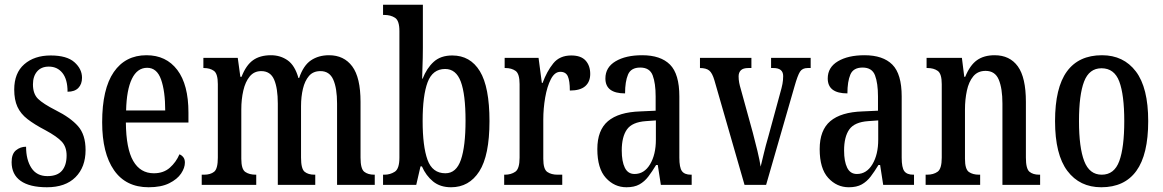

<svg xmlns="http://www.w3.org/2000/svg" viewBox="-20 -780 4905 810"><path d="M178 10Q105 10 67 -17Q29 -44 29 -96Q29 -131 47.5 -146Q66 -161 90 -161Q90 -106 112.5 -71.5Q135 -37 180 -37Q222 -37 241.5 -60Q261 -83 261 -124Q261 -160 241 -182Q221 -204 171 -231Q125 -255 96 -277.5Q67 -300 53.5 -329.5Q40 -359 40 -402Q40 -472 82.5 -509Q125 -546 194 -546Q262 -546 294 -517.5Q326 -489 326 -452Q326 -425 310.5 -409Q295 -393 265 -393Q265 -445 243.5 -472Q222 -499 186 -499Q154 -499 136.5 -478.5Q119 -458 119 -424Q119 -384 140.5 -363Q162 -342 215 -315Q277 -284 309 -248Q341 -212 341 -147Q341 -75 298.5 -32.5Q256 10 178 10Z M607 10Q511 10 461 -62Q411 -134 411 -264Q411 -405 460 -476Q509 -547 598 -547Q681 -547 728 -485Q775 -423 775 -305V-263H511Q512 -153 542 -101Q572 -49 629 -49Q670 -49 696.5 -72.5Q723 -96 737 -129Q747 -125 753.5 -116.5Q760 -108 760 -94Q760 -72 744 -48Q728 -24 694 -7Q660 10 607 10ZM677 -314Q677 -395 659.5 -444.5Q642 -494 601 -494Q559 -494 536.5 -447.5Q514 -401 512 -314Z M831 0V-43H841Q868 -43 883.5 -55.5Q899 -68 899 -115V-425Q899 -469 882.5 -481Q866 -493 840 -493H838V-536H983L994 -456H999Q1018 -505 1047.5 -526Q1077 -547 1123 -547Q1163 -547 1193.5 -525.5Q1224 -504 1239 -451H1242Q1260 -504 1292 -525.5Q1324 -547 1368 -547Q1431 -547 1466 -500Q1501 -453 1501 -350V-115Q1501 -68 1516.5 -55.5Q1532 -43 1559 -43H1561V0H1402V-343Q1402 -408 1386 -444Q1370 -480 1332 -480Q1301 -480 1283.5 -459.5Q1266 -439 1258 -405.5Q1250 -372 1250 -332V-115Q1250 -68 1265 -55.5Q1280 -43 1307 -43H1310V0H1152V-343Q1152 -408 1136.5 -444Q1121 -480 1082 -480Q1052 -480 1033.5 -457.5Q1015 -435 1006.5 -398Q998 -361 998 -319V-110Q998 -66 1015 -54.5Q1032 -43 1059 -43H1061V0Z M1883 10Q1837 10 1807 -14.5Q1777 -39 1760 -78H1754L1736 0H1596V-43H1602Q1626 -43 1645.5 -55.5Q1665 -68 1665 -115V-649Q1665 -693 1646.5 -705Q1628 -717 1601 -717H1596V-760H1764V-578Q1764 -560 1763.5 -535.5Q1763 -511 1762 -487Q1761 -463 1761 -448H1763Q1780 -492 1809.5 -519Q1839 -546 1888 -546Q1964 -546 2004.5 -479.5Q2045 -413 2045 -269Q2045 -124 2002 -57Q1959 10 1883 10ZM1859 -49Q1905 -49 1924.5 -106Q1944 -163 1944 -271Q1944 -382 1924 -435.5Q1904 -489 1858 -489Q1805 -489 1784 -433Q1763 -377 1763 -270Q1763 -163 1783.5 -106Q1804 -49 1859 -49Z M2107 0V-43H2110Q2136 -43 2154 -55.5Q2172 -68 2172 -115V-425Q2172 -469 2155 -481Q2138 -493 2112 -493H2109V-536H2252L2266 -430H2269Q2287 -479 2314 -512.5Q2341 -546 2390 -546Q2431 -546 2450.5 -524.5Q2470 -503 2470 -468Q2470 -435 2449 -416.5Q2428 -398 2384 -398Q2384 -439 2375.5 -458Q2367 -477 2344 -477Q2320 -477 2304 -446Q2288 -415 2280 -368.5Q2272 -322 2272 -276V-110Q2272 -66 2289 -54.5Q2306 -43 2332 -43H2352V0Z M2623 10Q2572 10 2536 -29.5Q2500 -69 2500 -151Q2500 -231 2545 -269Q2590 -307 2681 -310L2746 -313V-373Q2746 -429 2733.5 -462Q2721 -495 2681 -495Q2642 -495 2629.5 -465.5Q2617 -436 2617 -386Q2534 -386 2534 -449Q2534 -496 2577 -521.5Q2620 -547 2689 -547Q2767 -547 2806.5 -507.5Q2846 -468 2846 -373V-115Q2846 -73 2857 -58Q2868 -43 2895 -43H2898V0H2768L2755 -84H2748Q2731 -56 2715 -35Q2699 -14 2677.5 -2Q2656 10 2623 10ZM2657 -46Q2698 -46 2722.5 -87Q2747 -128 2747 -191V-272L2705 -269Q2647 -265 2625 -234Q2603 -203 2603 -145Q2603 -99 2616 -72.5Q2629 -46 2657 -46Z M2994 -441Q2985 -472 2972 -482.5Q2959 -493 2933 -493V-536H3150V-493H3137Q3115 -493 3105.5 -483.5Q3096 -474 3096 -458Q3096 -444 3098.5 -431Q3101 -418 3105 -405L3156 -220Q3166 -183 3175.5 -143Q3185 -103 3189 -77Q3194 -97 3202 -131Q3210 -165 3222 -206L3271 -386Q3278 -410 3281 -426Q3284 -442 3284 -459Q3284 -493 3243 -493H3233V-536H3400V-493H3387Q3365 -493 3355 -477.5Q3345 -462 3332 -416L3212 0H3121Z M3561 10Q3510 10 3474 -29.5Q3438 -69 3438 -151Q3438 -231 3483 -269Q3528 -307 3619 -310L3684 -313V-373Q3684 -429 3671.5 -462Q3659 -495 3619 -495Q3580 -495 3567.5 -465.5Q3555 -436 3555 -386Q3472 -386 3472 -449Q3472 -496 3515 -521.5Q3558 -547 3627 -547Q3705 -547 3744.5 -507.5Q3784 -468 3784 -373V-115Q3784 -73 3795 -58Q3806 -43 3833 -43H3836V0H3706L3693 -84H3686Q3669 -56 3653 -35Q3637 -14 3615.5 -2Q3594 10 3561 10ZM3595 -46Q3636 -46 3660.5 -87Q3685 -128 3685 -191V-272L3643 -269Q3585 -265 3563 -234Q3541 -203 3541 -145Q3541 -99 3554 -72.5Q3567 -46 3595 -46Z M3885 0V-43H3891Q3918 -43 3935.5 -55.5Q3953 -68 3953 -115V-425Q3953 -469 3936 -481Q3919 -493 3893 -493H3889V-536H4038L4048 -456H4052Q4072 -505 4101.5 -526Q4131 -547 4176 -547Q4240 -547 4274 -500Q4308 -453 4308 -350V-115Q4308 -68 4323 -55.5Q4338 -43 4364 -43H4368V0H4209V-343Q4209 -407 4193.5 -444Q4178 -481 4138 -481Q4105 -481 4086 -458Q4067 -435 4059 -397.5Q4051 -360 4051 -319V-110Q4051 -66 4067.5 -54.5Q4084 -43 4110 -43H4115V0Z M4626 10Q4535 10 4483 -59Q4431 -128 4431 -269Q4431 -410 4481 -478.5Q4531 -547 4629 -547Q4720 -547 4772 -478.5Q4824 -410 4824 -269Q4824 -128 4774 -59Q4724 10 4626 10ZM4628 -43Q4681 -43 4702 -100.5Q4723 -158 4723 -269Q4723 -380 4702 -436Q4681 -492 4627 -492Q4575 -492 4553.5 -436Q4532 -380 4532 -269Q4532 -158 4554 -100.5Q4576 -43 4628 -43Z"/></svg>

Font: Noto Serif Lao ExtraCondensed Medium
Style: Regular
Weight: 500
Width: 2
Designer: Monotype Design Team
Foundry: Monotype Imaging Inc.
Version: Version 2.003; ttfautohint (v1.8.4.7-5d5b)